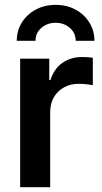

<svg xmlns="http://www.w3.org/2000/svg" viewBox="-20 -785 428 805"><path d="M64.5 0V-539.1H186.5V-449.2H191.4Q206.1 -496.1 241.2 -521Q276.4 -545.9 324.2 -545.9Q335.4 -545.9 347.9 -545.2Q360.4 -544.4 369.1 -543V-427.7Q361.3 -429.7 344 -431.6Q326.7 -433.6 309.6 -433.6Q275.9 -433.6 248.8 -418.9Q221.7 -404.3 206.1 -377.7Q190.4 -351.1 190.4 -314.5V0ZM213.4 -764.6Q260.3 -764.6 296.9 -744.6Q333.5 -724.6 354.7 -690.4Q376 -656.2 376 -613.8H297.4Q297.4 -647 272.7 -668.2Q248 -689.5 213.4 -689.5Q178.2 -689.5 153.6 -668.2Q128.9 -647 128.9 -613.8H50.3Q50.3 -656.2 71.5 -690.4Q92.8 -724.6 129.6 -744.6Q166.5 -764.6 213.4 -764.6Z"/></svg>

Font: Inter 18pt SemiBold
Style: Regular
Weight: 600
Designer: Rasmus Andersson
Foundry: rsms
Version: Version 4.001;git-66647c0bb